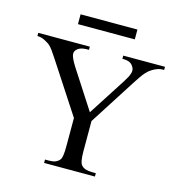

<svg xmlns="http://www.w3.org/2000/svg" viewBox="-118 -920 959 1024"><g transform="rotate(15 361.5 -408.0)"><path d="M695.8 -644.5Q689.9 -644.5 680.2 -642.1Q670.4 -639.6 659.4 -634.5Q648.4 -629.4 636.5 -621.3Q624.5 -613.3 614.3 -601.6Q604 -590.3 592 -573.2Q580.1 -556.2 564.9 -532.2L404.3 -281.2V-115.7Q404.3 -53.2 418.5 -38.6Q435.5 -18.6 477.5 -18.6H498.5V0H217.8V-18.6H240.7Q261.7 -18.6 275.9 -24.4Q290 -30.3 300.3 -43.9Q304.7 -51.8 307.1 -69.1Q309.6 -86.4 309.6 -115.7V-272.5L128.9 -549.3Q112.8 -573.2 101.3 -590.1Q89.8 -606.9 76.2 -618.2Q63.5 -627.4 45.9 -636Q28.3 -644.5 8.3 -644.5V-662.1H293V-644.5H278.3Q271.5 -644.5 261 -642.8Q250.5 -641.1 240.7 -636.5Q231 -631.8 223.9 -623.3Q216.8 -614.7 216.8 -601.6Q216.8 -593.3 223.9 -577.1Q231 -561 246.1 -537.1L383.8 -324.2L515.1 -528.3Q525.9 -544.9 533 -558.3Q540 -571.8 543.2 -582.8Q546.4 -593.8 544.7 -603.3Q543 -612.8 536.1 -621.6Q530.3 -631.3 517.6 -637.9Q504.9 -644.5 477.5 -644.5V-662.1H708V-644.5ZM200.7 -761.7V-815.9H514.6V-761.7Z"/></g></svg>

Font: Doulos SIL Phon
Style: Regular
Weight: 400
Designer: Walt Agee, Victor Gaultney, Peter Martin, Debbi Hosken, Becca Hirsbrunner
Foundry: SIL International
Version: Version 5.000